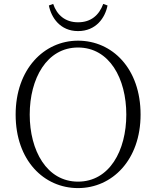

<svg xmlns="http://www.w3.org/2000/svg" viewBox="-20 -947 799 982"><path d="M230 -919C242 -857 288 -788 379 -788C472 -788 518 -857 530 -919L508 -927C487 -870 446 -833 379 -833C314 -833 271 -870 252 -927ZM379 15C554 15 699 -129 699 -361C699 -597 554 -739 379 -739C205 -739 60 -593 60 -361C60 -126 205 15 379 15ZM379 -18C219 -18 132 -177 132 -361C132 -545 219 -704 379 -704C540 -704 626 -545 626 -361C626 -177 540 -18 379 -18Z"/></svg>

Font: Source Han Serif TW VF
Style: Regular
Weight: 250
Designer: Ryoko NISHIZUKA 西塚涼子 (kana & ideographs); Frank Grießhammer (Latin, Greek & Cyrillic); Wenlong ZHANG 张文龙 (bopomofo); San
Foundry: Adobe
Version: Version 2.002;hotconv 1.1.0;makeotfexe 2.6.0